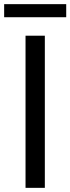

<svg xmlns="http://www.w3.org/2000/svg" viewBox="-23 -905 339 925"><path d="M-3 -885H296V-822H-3ZM100 -733H193V0H100Z"/></svg>

Font: Noto Sans SC
Style: Regular
Weight: 400
Designer: Ryoko NISHIZUKA ____ (kana & ideographs); Paul D. Hunt (Latin, Greek & Cyrillic); Wenlong ZHANG ___ (bopomofo); Sandoll 
Foundry: Adobe Systems Incorporated
Version: Version 1.004